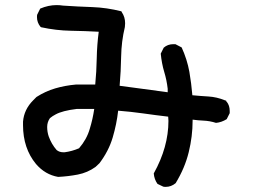

<svg xmlns="http://www.w3.org/2000/svg" viewBox="-20 -729 1040 753"><path d="M640.6 -254.9Q640.6 -262.7 639.6 -271.5Q589.8 -277.3 541.5 -284.2Q493.2 -291 443.4 -294.9Q437.5 -242.2 421.9 -189.5Q406.2 -136.7 370.1 -88.9L354.5 -74.2Q323.2 -51.8 285.2 -44.4Q247.1 -37.1 208 -35.2Q157.2 -43.9 121.1 -85.9Q70.3 -147.5 70.3 -238.3Q70.3 -245.1 70.3 -251V-252Q74.2 -299.8 110.4 -335.9L123 -348.6Q158.2 -371.1 196.3 -382.3Q234.4 -393.6 278.3 -397.5H353.5Q358.4 -447.3 359.4 -500Q360.4 -552.7 367.2 -604.5Q315.4 -607.4 257.8 -608.4Q200.2 -609.4 141.6 -622.1L138.7 -624Q125 -640.6 125 -662.1Q125 -669.9 126 -671.9L137.7 -695.3Q169.9 -709 202.1 -709Q214.8 -709 227.5 -707Q285.2 -703.1 341.8 -701.2Q398.4 -699.2 456.1 -684.6L458 -680.7Q470.7 -662.1 470.7 -637.7Q470.7 -630.9 469.7 -623Q456.1 -566.4 455.1 -507.3Q454.1 -448.2 449.2 -392.6Q497.1 -386.7 543.9 -379.9Q590.8 -373 637.7 -367.2V-380.9Q633.8 -415 624 -447.3Q614.3 -479.5 610.4 -518.6L622.1 -542Q637.7 -555.7 659.2 -555.7Q662.1 -555.7 668 -555.7L692.4 -543Q713.9 -496.1 722.7 -447.3Q730.5 -402.3 734.4 -355.5Q764.6 -352.5 797.4 -350.6Q830.1 -348.6 861.3 -335.9L867.2 -334V-331.1L869.1 -330.1Q880.9 -315.4 880.9 -293.9Q880.9 -291 880.9 -285.2L869.1 -261.7Q848.6 -249 827.1 -247.1Q802.7 -254.9 778.3 -255.9Q756.8 -256.8 735.4 -259.8Q735.4 -257.8 735.4 -255.9Q735.4 -194.3 720.2 -132.3Q705.1 -70.3 668.9 -10.7Q651.4 3.9 629.9 3.9Q622.1 3.9 620.1 2.9L597.7 -7.8Q585 -25.4 583 -48.8Q640.6 -152.3 640.6 -254.9ZM170.9 -194.3Q181.6 -164.1 202.1 -140.6Q212.9 -131.8 228.5 -131.8Q231.4 -131.8 233.4 -131.8Q262.7 -135.7 290 -147.5Q320.3 -182.6 332 -223.6Q343.8 -261.7 349.6 -301.8H281.2Q224.6 -294.9 198.2 -280.3Q186.5 -274.4 175.8 -265.6Q165 -250 165 -231Q165 -211.9 170.9 -194.3Z"/></svg>

Font: JasonHandwriting2
Style: SemiBold
Weight: 600
Version: Version 1.04.7